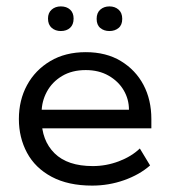

<svg xmlns="http://www.w3.org/2000/svg" viewBox="-20 -570 532 600"><path d="M268 10Q193 10 141.5 -17.5Q90 -45 64.5 -92.5Q39 -140 39 -198Q39 -257 64.5 -304Q90 -351 137 -379Q184 -407 248 -407Q312 -407 358 -379Q404 -351 428.5 -304.5Q453 -258 453 -198V-169H83V-227H383Q383 -260 366.5 -288Q350 -316 319.5 -333.5Q289 -351 248 -351Q205 -351 174 -332.5Q143 -314 126.5 -283.5Q110 -253 110 -218V-198Q110 -131 150.5 -91Q191 -51 270 -51Q312 -51 351.5 -66Q391 -81 417 -106L449 -53Q416 -24 368 -7Q320 10 268 10ZM170 -473Q153 -473 141.5 -483Q130 -493 130 -512Q130 -530 141.5 -540Q153 -550 170 -550Q188 -550 199 -540Q210 -530 210 -512Q210 -493 199 -483Q188 -473 170 -473ZM322 -473Q305 -473 293.5 -482.5Q282 -492 282 -511Q282 -530 293.5 -540Q305 -550 322 -550Q339 -550 350.5 -540Q362 -530 362 -511Q362 -492 350.5 -482.5Q339 -473 322 -473Z"/></svg>

Font: Rokkitt
Style: Regular
Weight: 400
Designer: Vernon Adams
Foundry: Vernon Adams
Version: Version 3.103